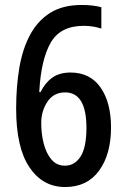

<svg xmlns="http://www.w3.org/2000/svg" viewBox="-20 -743 499 773"><path d="M242 10Q152 10 98.5 -69.5Q45 -149 45 -305Q45 -395 58 -471Q71 -547 101.5 -603.5Q132 -660 182.5 -691.5Q233 -723 309 -723Q354 -723 388 -714V-628Q354 -639 317 -639Q223 -639 184 -571Q145 -503 138 -372H143Q161 -409 190 -430Q219 -451 264 -451Q343 -451 385 -390.5Q427 -330 427 -230Q427 -122 379 -56Q331 10 242 10ZM241 -76Q281 -76 304.5 -113Q328 -150 328 -228Q328 -371 242 -371Q196 -371 171 -333.5Q146 -296 146 -248Q146 -204 156 -165Q166 -126 187 -101Q208 -76 241 -76Z"/></svg>

Font: Noto Sans Gurmukhi Condensed Medium
Style: Regular
Weight: 500
Width: 3
Designer: Jelle Bosma - Monotype Design Team
Foundry: Monotype Imaging Inc.
Version: Version 2.004; ttfautohint (v1.8.4.7-5d5b)